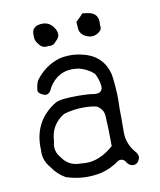

<svg xmlns="http://www.w3.org/2000/svg" viewBox="-77 -715 654 787"><g transform="rotate(-10 250.0 -321.0)"><path d="M229 -46.9Q218.8 -46.9 208.5 -48.3Q206.5 -48.3 204.1 -48.3Q155.8 -48.3 129.4 -87.9Q110.4 -108.9 110.4 -134.3Q110.4 -145 113.8 -156.7Q116.2 -225.6 174.3 -260.3L175.3 -260.7Q215.3 -272.5 256.3 -272.5Q290 -272.5 312 -266.6Q319.8 -261.7 325.2 -256.3Q338.4 -243.2 339.8 -224.1Q343.3 -171.4 343.3 -100.6V-96.7L340.3 -94.2Q286.1 -46.9 229 -46.9ZM401.9 -144 402.3 -192.9Q402.3 -215.3 401.9 -237.3V-237.8Q402.8 -257.8 402.8 -277.3Q402.8 -331.1 395 -384.3Q375 -467.8 289.1 -486.8Q265.1 -492.7 241.7 -492.7Q218.3 -492.7 195.3 -487.8Q132.3 -468.3 93.3 -414.6Q85.9 -399.9 84.5 -384.3Q83 -378.9 83 -376Q83 -373 83 -371.6Q84.5 -365.2 90.8 -360.4Q105 -350.6 114.7 -350.6Q130.9 -350.6 141.1 -377Q177.2 -435.1 239.3 -435.1Q252.9 -435.1 268.6 -432.1Q301.8 -423.3 326.7 -400.9L328.1 -399.4Q342.3 -370.6 344.2 -346.2Q344.2 -344.7 344.2 -342.8Q344.2 -332 337.6 -325.4Q331.1 -318.8 318.4 -318.8Q314 -318.8 308.6 -319.3Q281.7 -323.7 244.1 -323.7Q206.5 -323.7 183.3 -321Q160.2 -318.4 148.4 -312Q54.7 -254.4 54.7 -144Q54.7 -137.7 55.2 -130.9Q54.7 -126.5 54.7 -123Q54.7 -85.9 80.1 -56.6Q102.1 -22.9 136.2 -3.9Q208 19.5 280.3 4.4Q323.7 -5.9 359.4 -32.7Q365.2 -34.7 368.2 -34.7Q371.1 -34.7 372.6 -34.7Q384.8 -33.2 392.1 -19Q401.4 -5.9 416.5 -4.4Q428.2 -4.4 436 -12.2Q445.3 -23.9 445.3 -34.2Q445.3 -46.4 433.1 -59.1Q401.9 -96.7 401.9 -144ZM106.9 -604.5Q106.9 -602.1 106.9 -598.6Q106.9 -595.7 106.9 -591.1Q106.9 -586.4 109.1 -578.9Q111.3 -571.3 118.2 -563.5Q121.6 -558.1 125 -554.7Q134.8 -544.4 149.9 -544.4Q153.8 -544.4 159.2 -545.4Q163.6 -544.9 166.5 -544.9Q181.6 -544.9 191.4 -558.6L191.9 -559.1Q200.7 -566.9 204.1 -573.7Q207 -580.6 207 -586.4Q207 -601.6 194.3 -618.2Q177.7 -640.1 150.4 -640.1Q141.6 -640.1 131.3 -637.7Q121.1 -634.3 115.2 -628.4Q106.9 -619.6 106.9 -604.5ZM319.3 -653.3Q305.2 -637.2 289.1 -623Q290.5 -612.8 290.5 -606.2Q290.5 -599.6 290.8 -596.7Q291 -593.8 291.5 -591.1Q292 -588.4 292.7 -585.9Q293.5 -583.5 294.4 -581.3Q295.4 -579.1 296.9 -577.1Q303.7 -565.9 317.1 -559.8Q330.6 -553.7 341.8 -553.7Q360.4 -553.7 376 -568.4Q383.3 -575.2 383.3 -585Q383.3 -587.9 382.3 -592.3Q382.8 -599.1 382.8 -603.5Q382.8 -607.9 382.3 -614.3Q377.9 -646 337.9 -650.9Q328.6 -651.9 319.3 -653.3ZM113.8 -156.7V-155.8Q113.8 -156.2 113.8 -156.7ZM129.4 -87.9V-87.4Q129.4 -87.4 129.4 -87.9ZM208.5 -48.3H209.5Q209 -48.3 208.5 -48.3Z"/></g></svg>

Font: NaikaiFont
Style: Light
Weight: 300
Version: Version 1.89